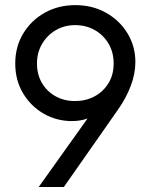

<svg xmlns="http://www.w3.org/2000/svg" viewBox="-20 -748 602 768"><path d="M281.2 -727.5Q350.1 -727.5 404.5 -696.8Q459 -666 490.2 -614.3Q521.5 -562.5 521.5 -500Q521.5 -452.6 502.7 -403.6Q483.9 -354.5 452.1 -309.6L235.4 0H134.8L330.1 -273.9Q301.3 -263.7 267.6 -263.7Q206.5 -263.7 155 -293.2Q103.5 -322.8 72.3 -374.8Q41 -426.8 41 -494.1Q41 -561 72.8 -613.8Q104.5 -666.5 158.9 -697Q213.4 -727.5 281.2 -727.5ZM280.3 -647.5Q237.3 -647.5 202.9 -627.2Q168.5 -606.9 148.2 -572.3Q127.9 -537.6 127.9 -494.1Q127.9 -449.7 147.9 -415.8Q168 -381.8 202.4 -362.8Q236.8 -343.8 280.3 -343.8Q323.2 -343.8 358.2 -362.5Q393.1 -381.3 413.8 -415Q434.6 -448.7 434.6 -494.1Q434.6 -538.6 414.3 -573.2Q394 -607.9 359.1 -627.7Q324.2 -647.5 280.3 -647.5Z"/></svg>

Font: Reddit Mono
Style: Regular
Weight: 400
Monospace: yes
Designer: Stephen Hutchings
Foundry: Reddit
Version: Version 1.014; ttfautohint (v1.8.4.7-5d5b)